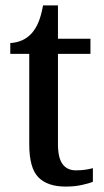

<svg xmlns="http://www.w3.org/2000/svg" viewBox="-20 -679 383 709"><path d="M223 10Q155 10 121.5 -24.5Q88 -59 88 -146V-480H18V-520Q67 -523 97 -556Q112 -573 122 -597Q132 -621 139 -659H194V-536H314V-480H194V-147Q194 -96 211 -73Q228 -50 260 -50Q278 -50 293 -52Q308 -54 323 -58V-8Q310 -2 282.5 4Q255 10 223 10Z"/></svg>

Font: Noto Serif Tamil SemiCondensed Medium
Style: Italic
Weight: 500
Width: 4
Italic angle: -12°
Designer: Indian Type Foundry, Tom Grace, and the Monotype Design Team
Foundry: Monotype Imaging Inc.
Version: Version 2.003; ttfautohint (v1.8.4.7-5d5b)